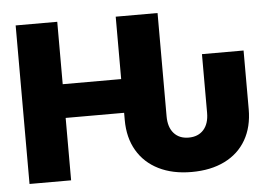

<svg xmlns="http://www.w3.org/2000/svg" viewBox="-51 -775 1199 853"><g transform="rotate(-5 548.5 -348.5)"><path d="M494.1 -246.1V-278.3H233.4V0H47.9V-707H233.4V-428.7H494.1V-707H680.7V-246.1Q680.7 -197.8 704.6 -170.7Q728.5 -143.6 770.5 -143.6Q813 -143.6 837.2 -170.7Q861.3 -197.8 861.3 -246.1V-507.8H1046.9V-246.1Q1046.9 -167 1013.7 -109.4Q980.5 -51.8 918.2 -21Q856 9.8 770.5 9.8Q686 9.8 623.8 -21.2Q561.5 -52.2 527.8 -109.9Q494.1 -167.5 494.1 -246.1Z"/></g></svg>

Font: Pretendard Std Black
Style: Regular
Weight: 900
Designer: Base glyphs from Inter by Rasmus Andersson; Hangeul glyphs from Noto Sans CJK(Source Han Sans) by Jang Soo-young and Kan
Foundry: Kil Hyung-jin
Version: Version 1.309